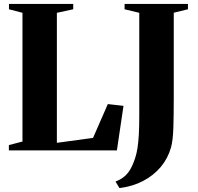

<svg xmlns="http://www.w3.org/2000/svg" viewBox="-20 -763 1002 974"><path d="M25 0V-27L94 -45V-698L25.5 -716V-743H351.5V-716L268.5 -698V-38.5L452 -63.5L527 -235L606.5 -226L573 0ZM566 158Q591.5 148 609.5 133.5Q627.5 119 641 96Q654.5 73 666 37.5Q673 16.5 677.5 -12Q682 -40.5 684.2 -80.5Q686.5 -120.5 686.5 -175.5V-698L612 -716V-743H933.5V-716L861.5 -698.5V-271.5Q861.5 -181 859.5 -116.2Q857.5 -51.5 847.5 -15Q832 40 795.8 83.5Q759.5 127 706 155Q652.5 183 586 191Z"/></svg>

Font: Merriweather 120pt ExtraBold
Style: Regular
Weight: 800
Version: Version 2.100